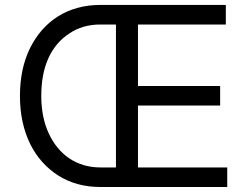

<svg xmlns="http://www.w3.org/2000/svg" viewBox="-20 -747 993 767"><path d="M100.1 -555Q120.4 -595.9 148.6 -627.8Q176.8 -659.8 212.4 -682Q247.9 -704.2 290.1 -715.7Q332.4 -727.3 380.7 -727.3H882.1V-649.1H531.2V-403.4H859.4V-325.3H531.2V-78.1H887.8V0H380.7Q285.2 0 212.7 -45.8Q176.5 -68.9 148.1 -100.9Q119.7 -132.8 100 -173.1Q80.3 -213.4 70 -261.2Q59.7 -308.9 59.7 -363.6Q59.7 -473 100.1 -555ZM144.9 -363.6Q144.9 -278.8 174.7 -214.1Q189.6 -182.2 210.4 -156.8Q231.2 -131.4 257.3 -114Q283.4 -96.6 314.5 -87.4Q345.5 -78.1 380.7 -78.1H443.2V-649.1H380.7Q310 -649.1 257.5 -613.6Q202.4 -578.1 173.7 -515.3Q144.9 -452.4 144.9 -363.6Z"/></svg>

Font: Inter P
Style: Regular
Weight: 400
Designer: Rasmus Andersson
Foundry: rsms
Version: Version 3.018;git-588b23468